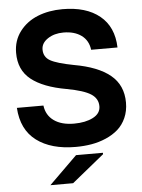

<svg xmlns="http://www.w3.org/2000/svg" viewBox="-62 -792 780 1052"><g transform="rotate(-5 328.0 -266.5)"><path d="M321.8 -744.1Q451.7 -744.1 526.1 -683.3Q600.6 -622.6 604 -508.8H459Q452.6 -560.5 414.3 -588.4Q376 -616.2 315.9 -616.2Q265.1 -616.2 229.5 -592.5Q193.8 -568.8 193.8 -533.2Q193.8 -491.7 229.5 -471.7Q265.1 -451.7 356.9 -434.1Q488.8 -411.1 556.4 -355.5Q624 -299.8 624 -204.1Q624 -157.7 607.2 -120.1Q590.3 -82.5 562.3 -57.9Q534.2 -33.2 495.8 -16.6Q457.5 0 416 7.1Q374.5 14.2 329.1 14.2Q194.3 14.2 113.8 -46.1Q33.2 -106.4 25.9 -227.1H171.9Q178.7 -173.3 220.2 -143.6Q261.7 -113.8 331.1 -113.8Q393.6 -113.8 435.3 -135.3Q477.1 -156.7 477.1 -196.8Q477.1 -239.3 438.5 -264.2Q399.9 -289.1 307.1 -306.2Q178.7 -328.6 113 -381.1Q47.4 -433.6 47.9 -527.8Q47.9 -594.7 85.7 -644.8Q123.5 -694.8 184.8 -719.5Q246.1 -744.1 321.8 -744.1ZM171.9 210.9 326.2 59.1H474.1V66.9L296.9 210.9Z"/></g></svg>

Font: Nacelle Bold
Style: Regular
Weight: 700
Designer: Sora Sagano
Foundry: Sora Sagano
Version: Version 1.000;FEAKit 1.0